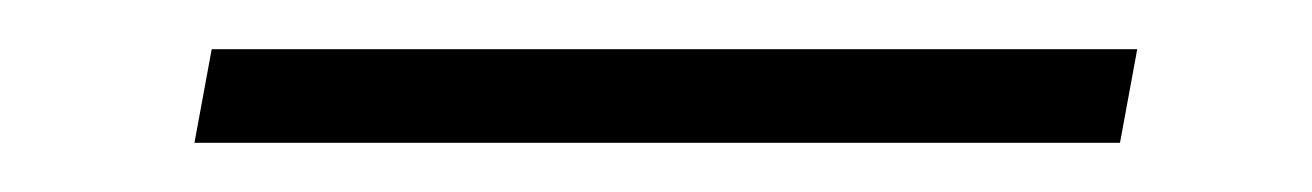

<svg xmlns="http://www.w3.org/2000/svg" viewBox="-20 -329 533 78"><path d="M59 -271 66 -309H442L435 -271Z"/></svg>

Font: DM Sans 24pt ExtraLight
Style: Italic
Weight: 250
Italic angle: -10°
Designer: Colophon Foundry, Jonny Pinhorn
Foundry: Colophon Foundry
Version: Version 4.004;gftools[0.9.30]